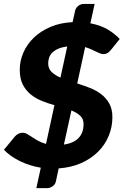

<svg xmlns="http://www.w3.org/2000/svg" viewBox="-25 -846 626 972"><path d="M181.5 3Q153.5 -1.5 126.8 -10Q100 -18.5 76 -30.2Q52 -42 31.2 -56.5Q10.5 -71 -5 -88L50 -154.5Q57 -163 67.2 -168.5Q77.5 -174 89 -174Q101 -174 112.5 -167.5Q124 -161 137.8 -151.8Q151.5 -142.5 168.5 -133Q185.5 -123.5 208 -117.5L250.5 -313.5Q218.5 -322.5 187.2 -335Q156 -347.5 131 -367.5Q106 -387.5 90.5 -417.8Q75 -448 75 -493Q75 -538 93.5 -580.2Q112 -622.5 146.8 -655.8Q181.5 -689 231 -710Q280.5 -731 342.5 -734L355 -790.5Q357.5 -804.5 370 -815.2Q382.5 -826 399 -826H454L432.5 -728Q485.5 -718 521.2 -696.2Q557 -674.5 581 -648.5L538 -595Q528 -582.5 519 -577.2Q510 -572 498 -572Q490.5 -572 481 -575.8Q471.5 -579.5 460 -585.2Q448.5 -591 435 -597Q421.5 -603 406 -607.5L366 -423.5Q398 -413.5 430 -401Q462 -388.5 487.2 -369.2Q512.5 -350 528.2 -322Q544 -294 544 -253Q544 -203 525.2 -157.8Q506.5 -112.5 471.2 -77.5Q436 -42.5 385.8 -20.2Q335.5 2 272 6.5L258 72Q257 78.5 253 84.8Q249 91 243 95.8Q237 100.5 229.5 103.5Q222 106.5 214 106.5H159ZM398 -218Q398 -244.5 380.8 -260.2Q363.5 -276 336.5 -287L298.5 -114Q348.5 -121.5 373.2 -147.8Q398 -174 398 -218ZM219 -525.5Q219 -498.5 236.2 -481.8Q253.5 -465 281 -453L315.5 -611Q289 -607.5 270.5 -599.5Q252 -591.5 240.5 -580.2Q229 -569 224 -555Q219 -541 219 -525.5Z"/></svg>

Font: Lato Black
Style: Italic
Weight: 900
Italic angle: -7°
Designer: Lukasz Dziedzic
Foundry: tyPoland Lukasz Dziedzic
Version: Version 2.007; 2014-02-27